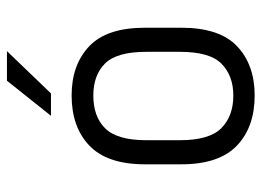

<svg xmlns="http://www.w3.org/2000/svg" viewBox="-119 -618 743 545"><g transform="rotate(-90 252.5 -345.5)"><path d="M112.3 -43.9Q58.6 -94.7 58.6 -202.1V-305.7Q58.6 -413.1 112.3 -463.9Q165 -513.7 253.9 -513.7Q340.8 -513.7 393.6 -463.9Q446.3 -414.1 446.3 -305.7V-202.1Q446.3 -93.8 393.6 -43.9Q340.8 5.9 253.9 5.9Q165 5.9 112.3 -43.9ZM344.7 -88.9Q377.9 -122.1 377.9 -206.1V-301.8Q377.9 -385.7 344.7 -418.9Q311.5 -452.1 253.9 -452.1Q194.3 -452.1 161.1 -418.9Q127 -384.8 127 -301.8V-206.1Q127 -123 161.1 -88.9Q195.3 -54.7 253.9 -54.7Q310.5 -54.7 344.7 -88.9ZM295.9 -697.3H379.9L259.8 -572.3H196.3Z"/></g></svg>

Font: DINish
Style: Regular
Weight: 400
Designer: Bert Driehuis
Foundry: Playbeing
Version: Version 3.008; git-95204e4c-release